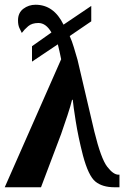

<svg xmlns="http://www.w3.org/2000/svg" viewBox="-23 -790 527 810"><path d="M-3 0H150L235 -225Q247 -259 261.5 -303Q276 -347 281 -369H284Q286 -345 296.5 -278.5Q307 -212 327 -134Q350 -48 379.5 -24Q409 0 460 0H481V-53H477Q455 -53 429 -87Q403 -121 375 -235L304 -538Q296 -565 288.5 -590.5Q281 -616 271 -638L362 -700V-765L245 -686Q204 -770 127 -770Q98 -770 75.5 -753Q53 -736 53 -704Q53 -685 58.5 -672.5Q64 -660 69 -651Q80 -666 96 -679.5Q112 -693 139 -693Q171 -693 194 -653L112 -595V-530L221 -603Q228 -575 235 -540Z"/></svg>

Font: Noto Serif ExtraCondensed Extra
Style: Regular
Weight: 800
Width: 3
Designer: Monotype Design Team
Foundry: Monotype Imaging Inc.
Version: Version 1.002